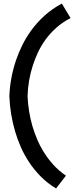

<svg xmlns="http://www.w3.org/2000/svg" viewBox="-20 -889 416 1072"><path d="M325.2 -869.1 374 -788.1Q329.1 -765.1 294.7 -734.4Q260.3 -703.6 234.9 -668.9Q209.5 -633.8 192.1 -596.7Q174.8 -559.6 163.6 -524.4Q136.7 -442.4 133.8 -352.1Q137.7 -266.6 160.6 -186Q170.9 -151.4 186.3 -114Q201.7 -76.7 224.1 -40.5Q246.6 -3.9 277.1 30Q307.6 64 348.1 91.8L293 163.1Q244.1 133.8 207 95.9Q169.9 58.1 142.6 16.6Q114.7 -25.4 95.9 -68.8Q77.1 -112.3 64.9 -153.3Q50.8 -201.2 42.5 -250.7Q34.2 -300.3 32.2 -352.1Q36.6 -455.1 68.8 -550.8Q82.5 -591.8 103.8 -635.5Q125 -679.2 155.8 -721.2Q186.5 -763.2 228.3 -801.3Q270 -839.4 325.2 -869.1Z"/></svg>

Font: Preahvihear
Style: Regular
Weight: 400
Designer: Danh Hong
Version: Version 8.002; ttfautohint (v1.8.3)